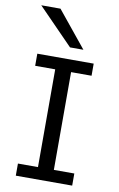

<svg xmlns="http://www.w3.org/2000/svg" viewBox="-106 -1048 687 1105"><g transform="rotate(10 238.0 -495.5)"><path d="M397.9 -712.9V-642.1H278.3V-70.8H397.9V0H68.4V-70.8H185.5V-642.1H68.4V-712.9ZM154.8 -991.2 325.7 -781.2H247.6L42.5 -991.2Z"/></g></svg>

Font: Andika Compact
Style: Regular
Weight: 400
Designer: Victor Gaultney, Annie Olsen, Julie Remington, Don Collingsworth, Eric Hays, Becca Hirsbrunner
Foundry: SIL International
Version: Version 5.000 ; LnSpcTght